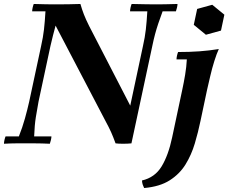

<svg xmlns="http://www.w3.org/2000/svg" viewBox="-30 -722 1150 967"><path d="M552 0Q540 -33 529.5 -56.5Q519 -80 500 -115L250 -593L244 -700Q277 -700 314 -700.5Q351 -701 375 -702Q383 -674 392.5 -649.5Q402 -625 419 -591L626 -190L632 0Q614 2 590 2Q566 2 552 0ZM-10 2Q-10 -6 -7.5 -17Q-5 -28 -2 -35H65Q83 -80 95.5 -125Q108 -170 117 -210L177 -490Q187 -534 191.5 -573.5Q196 -613 199 -665H132Q132 -673 134.5 -684Q137 -695 140 -702Q174 -701 200 -700.5Q226 -700 244 -700L250 -593Q243 -568 237 -544Q231 -520 224 -490L164 -210Q157 -173 150.5 -132Q144 -91 142 -35H229Q229 -28 226.5 -17Q224 -6 221 2Q179 0 146.5 0Q114 0 95 0Q77 0 51 0Q25 0 -10 2ZM632 0 626 -190 690 -490Q700 -534 704.5 -573.5Q709 -613 712 -665H625Q625 -673 627.5 -684Q630 -695 633 -702Q674 -701 707 -700.5Q740 -700 759 -700Q776 -700 802.5 -700.5Q829 -701 864 -702Q864 -695 861.5 -684Q859 -673 856 -665H789Q776 -630 767 -603Q758 -576 751 -550Q744 -524 737 -490ZM696 225Q692 217 689 208.5Q686 200 685 187Q750 172 784 116Q818 60 837 -30L888 -270Q896 -307 902.5 -346Q909 -385 911 -423H859Q859 -431 861.5 -442Q864 -453 867 -460Q925 -460 974 -463.5Q1023 -467 1072 -475Q1061 -451 1049.5 -414.5Q1038 -378 1029 -339Q1020 -300 1013 -270L980 -114Q968 -56 951 1Q934 58 904.5 106Q875 154 825 186Q775 218 696 225ZM1039 -698 1100 -648 1083 -568 1007 -547 946 -597 963 -677Z"/></svg>

Font: Poltawski Nowy
Style: Bold Italic
Weight: 700
Italic angle: -12°
Designer: Adam Pótawski, Mateusz Machalski, Borys Kosmynka, Ania Wieluska
Foundry: Capitalics.wtf
Version: Version 1.001;gftools[0.9.25]